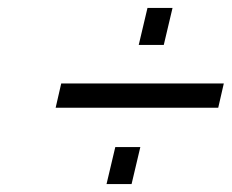

<svg xmlns="http://www.w3.org/2000/svg" viewBox="-20 -536 583 483"><path d="M351 -516H414L392 -423H329ZM134 -326H543L529 -265H120ZM270 -166H333L311 -73H248Z"/></svg>

Font: Panefresco 250wt
Style: Italic
Weight: 300
Version: Version 1.000